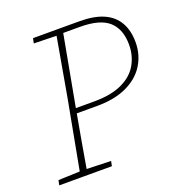

<svg xmlns="http://www.w3.org/2000/svg" viewBox="-124 -779 818 881"><g transform="rotate(-20 285.0 -338.0)"><path d="M16 0 21 -24 134 -28H145L278 -24L273 0ZM121 0 189 -364Q203 -442 216.5 -520Q230 -598 244 -676H277L210 -313Q196 -235 182 -156.5Q168 -78 155 0ZM129 -652 134 -676H259L257 -649H249ZM192 -283 194 -307H298Q381 -307 434.5 -332Q488 -357 513 -400.5Q538 -444 538 -497Q538 -573 495 -612Q452 -651 354 -651H261L263 -676H360Q432 -676 478 -655.5Q524 -635 547 -595Q570 -555 570 -498Q570 -437 539.5 -388Q509 -339 449.5 -311Q390 -283 304 -283Z"/></g></svg>

Font: Source Serif 4 ExtraLight
Style: Italic
Weight: 250
Italic angle: -12°
Designer: Frank Grießhammer
Foundry: Adobe Systems Incorporated
Version: Version 4.004;hotconv 1.0.116;makeotfexe 2.5.65601